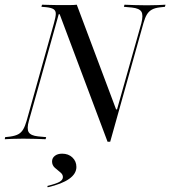

<svg xmlns="http://www.w3.org/2000/svg" viewBox="-42 -591 722 815"><path d="M414.5 10.5 211.3 -530.6H207.3L115.3 -201.6H105.6L187.1 -492.7Q194.4 -518.5 194.8 -531.9Q195.2 -545.2 185.9 -551.6Q176.6 -558.1 154 -560.5L133.9 -562.1L136.3 -571Q148.4 -571 165.7 -570.2Q183.1 -569.4 204.4 -569.4Q225.8 -569.4 250 -569.4H248.4Q260.5 -569.4 269.4 -569.8Q278.2 -570.2 283.9 -571L450.8 -126.6H454.8L558.1 -492.7Q566.9 -527.4 558.1 -541.5Q549.2 -555.6 518.5 -558.9L483.9 -562.1L486.3 -571Q504 -570.2 529.8 -569.4Q555.6 -568.5 582.3 -568.5Q608.1 -568.5 627.8 -569.4Q647.6 -570.2 660.5 -571L658.1 -562.1L636.3 -559.7Q615.3 -557.3 602.4 -550Q589.5 -542.7 581.5 -529.4Q573.4 -516.1 566.9 -492.7L425.8 10.5ZM80.6 -78.2Q71 -44.4 79.8 -29.8Q88.7 -15.3 119.4 -12.1L154 -8.9L151.6 0Q133.9 -0.8 108.1 -1.6Q82.3 -2.4 56.5 -2.4Q29.8 -2.4 10.1 -1.6Q-9.7 -0.8 -21.8 0L-20.2 -8.9L1.6 -11.3Q23.4 -14.5 35.9 -21.4Q48.4 -28.2 56.5 -41.9Q64.5 -55.6 71 -78.2L105.6 -201.6H115.3ZM160.5 204 158.9 198.4Q200 187.9 212.5 179.8Q225 171.8 225 160.5Q225 149.2 213.7 140.3Q202.4 131.5 190.7 121Q179 110.5 179 94.4Q179 79.8 190.7 70.6Q202.4 61.3 221.8 61.3Q248.4 61.3 265.3 77.4Q282.3 93.5 282.3 117.7Q282.3 146.8 251.2 168.5Q220.2 190.3 160.5 204Z"/></svg>

Font: Playfair 144pt SemiCondensed
Style: Italic
Weight: 400
Width: 4
Italic angle: -15.6°
Designer: Claus Eggers Sørensen
Foundry: Claus Eggers Sørensen
Version: Version 2.203